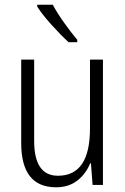

<svg xmlns="http://www.w3.org/2000/svg" viewBox="-20 -785 532 815"><path d="M417 0H373L366 -92H363Q344 -46 307.5 -18Q271 10 218 10Q70 10 70 -178V-532H125V-187Q125 -39 226 -39Q294 -39 328 -89Q362 -139 362 -241V-532H417ZM308 -616V-606H271Q238 -636 198 -680.5Q158 -725 138 -757V-765H204Q222 -731 251.5 -689.5Q281 -648 308 -616Z"/></svg>

Font: Noto Sans Display Light Narrow
Style: Regular
Weight: 300
Width: 4
Designer: Monotype Design team
Foundry: Monotype Imaging Inc.
Version: Version 1.000